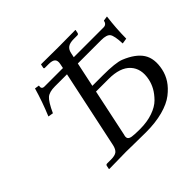

<svg xmlns="http://www.w3.org/2000/svg" viewBox="-153 -830 1017 1017"><g transform="rotate(-45 355.0 -322.0)"><path d="M640.1 -549.8Q662.1 -549.8 667 -574.2L693.8 -578.1Q683.6 -500 683.1 -422.9L651.9 -418Q649.4 -477.5 637.2 -494.4Q625 -511.2 583.5 -511.2H408.7L379.4 -373H458.5Q552.7 -373 588.4 -358.9Q660.6 -329.6 688.5 -285.9Q716.3 -242.2 702.1 -173.8Q694.8 -139.2 675.5 -109.6Q656.2 -80.1 622.6 -54Q588.9 -27.8 533.4 -12.9Q478 2 406.7 2Q358.4 2 321.3 1Q284.2 0 258.8 0L131.8 2L129.9 0L133.8 -19Q135.7 -26.9 143.6 -26.9H172.9Q202.6 -26.9 215.8 -37.1Q229 -47.4 234.9 -74.2L327.6 -511.2H236.8Q195.3 -511.2 175.8 -494.4Q156.2 -477.5 128.9 -418L100.1 -422.9Q132.8 -501 154.8 -578.1L180.2 -574.2Q174.8 -550.3 196.8 -549.8H335.9L340.8 -574.2Q345.7 -597.2 335.4 -607.7Q325.2 -618.2 296.4 -618.2H269.5Q261.2 -618.2 263.2 -626L267.1 -645L269.5 -646Q356.4 -645 395 -645L524.4 -646L525.9 -645L522 -626Q520 -618.2 512.2 -618.2H485.4Q455.6 -618.2 441.2 -607.7Q426.8 -597.2 422.4 -575.2L417 -549.8ZM371.6 -337.9 315.4 -71.8Q310.1 -55.7 314.9 -46.9Q319.8 -38.1 336.9 -35.2Q354 -32.2 396 -32.2Q449.7 -32.2 491.7 -46.9Q533.7 -61.5 557.9 -85.9Q582 -110.4 595.5 -134.8Q608.9 -159.2 614.3 -185.1Q628.9 -254.4 590.6 -296.1Q552.2 -337.9 465.8 -337.9Z"/></g></svg>

Font: Linux Biolinum
Style: Italic
Weight: 400
Italic angle: -12°
Designer: Philipp H. Poll
Foundry: Philipp H. Poll
Version: Version 1.1.3 ; ttfautohint (v0.9)